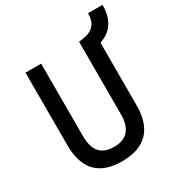

<svg xmlns="http://www.w3.org/2000/svg" viewBox="-189 -938 1012 1079"><g transform="rotate(-30 317.0 -398.5)"><path d="M291 9.8C439.5 9.8 517.6 -67.4 517.6 -222.7V-628.4C595.2 -654.3 633.8 -713.4 633.8 -807.1H540C540 -743.7 510.3 -708 449.7 -698.2L419.9 -693.4H416V-222.7C416 -129.9 374.5 -83 293 -83C208 -83 169.9 -129.9 169.9 -222.7V-693.4H68.4V-222.7C68.4 -67.4 142.6 9.8 291 9.8Z"/></g></svg>

Font: Cascadia Mono NF
Style: Regular
Weight: 400
Monospace: yes
Designer: Aaron Bell
Foundry: Saja Typeworks
Version: Version 2404.023